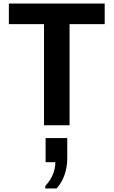

<svg xmlns="http://www.w3.org/2000/svg" viewBox="-20 -706 640 1082"><path d="M228 0V-570H30V-686H570V-570H372V0ZM235 356V342Q264 311 278 277Q292 243 292 208H237V72H359V188Q359 234 344 278.5Q329 323 299 356Z"/></svg>

Font: Chivo Mono SemiBold
Style: Regular
Weight: 600
Monospace: yes
Designer: Hector Gatti
Foundry: Omnibus-Type
Version: Version 1.008